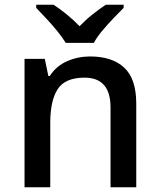

<svg xmlns="http://www.w3.org/2000/svg" viewBox="-20 -786 671 806"><path d="M358 -549Q451 -549 501.5 -502Q552 -455 552 -351V0H444V-335Q444 -460 335 -460Q253 -460 222 -411.5Q191 -363 191 -271V0H83V-539H168L183 -467H189Q216 -509 261.5 -529Q307 -549 358 -549ZM256 -606Q242 -629 220 -656Q198 -683 174 -708.5Q150 -734 132 -753V-766H205Q231 -749 259.5 -726Q288 -703 314 -676Q340 -703 369 -726Q398 -749 424 -766H499V-753Q480 -734 455.5 -708.5Q431 -683 408.5 -656Q386 -629 374 -606Z"/></svg>

Font: Noto Kufi Arabic Medium
Style: Regular
Weight: 500
Designer: Monotype Design Team, David Williams, Khaled Hosny
Foundry: Google LLC
Version: Version 2.109; ttfautohint (v1.8.4.7-5d5b)